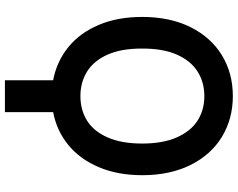

<svg xmlns="http://www.w3.org/2000/svg" viewBox="-112 -645 954 770"><g transform="rotate(90 365.0 -260.0)"><path d="M429.7 3.9V197.3H301.8V3.9Q226.6 -10.3 169.2 -56.9Q111.8 -103.5 79.8 -179.2Q47.9 -254.9 47.9 -353.5Q47.9 -464.8 88.9 -547.1Q129.9 -629.4 201.9 -673.1Q273.9 -716.8 365.2 -716.8Q456.5 -716.8 528.6 -673.1Q600.6 -629.4 641.6 -547.1Q682.6 -464.8 682.6 -353.5Q682.6 -255.4 650.6 -179.7Q618.7 -104 561.5 -57.1Q504.4 -10.3 429.7 3.9ZM365.2 -602.5Q309.6 -602.5 266.4 -575Q223.1 -547.4 198.7 -491.5Q174.3 -435.5 174.8 -353.5Q174.3 -271 198.7 -215.3Q223.1 -159.7 266.4 -132.6Q309.6 -105.5 365.2 -105.5Q421.4 -105.5 464.1 -132.3Q506.8 -159.2 531.2 -214.8Q555.7 -270.5 555.7 -353.5Q555.7 -435.5 531.2 -491.5Q506.8 -547.4 464.1 -575Q421.4 -602.5 365.2 -602.5Z"/></g></svg>

Font: Pretendard SemiBold
Style: Regular
Weight: 600
Designer: Base glyphs from Inter by Rasmus Andersson; Hangeul glyphs from Noto Sans CJK(Source Han Sans) by Jang Soo-young and Kan
Foundry: Kil Hyung-jin
Version: Version 1.309